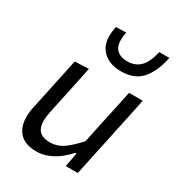

<svg xmlns="http://www.w3.org/2000/svg" viewBox="-183 -877 924 1002"><g transform="rotate(30 279.0 -376.0)"><path d="M187 11Q105 11 73 -41Q52.5 -73 52.5 -120.5Q52.5 -149 60 -182.5Q64.5 -203.5 69 -224Q73 -244.5 79 -271.5Q92.5 -336.5 104 -389Q115 -441 126.5 -496L210 -499.5Q198.5 -444.5 187.5 -391.5Q176 -338.5 163.5 -279.5L146.5 -198.5Q140.5 -171 140.5 -149Q140.5 -120.5 150.5 -100.5Q167.5 -65.5 225 -65.5Q271 -65.5 309.2 -94.2Q347.5 -123 383.5 -164.5L407.5 -279.5Q420.5 -338 431.5 -389.8Q442.5 -441.5 454 -496H536.5Q525 -441 514 -388.5Q502.5 -336 489 -271L478 -219Q464.5 -157.5 453.8 -106.2Q443 -55 431.5 0H359L374.5 -84H366Q348.5 -62.5 321.2 -40.5Q294 -18.5 259.5 -3.8Q225 11 187 11ZM360.5 -572Q282 -572 242.5 -620Q216 -652 216 -703.5Q216 -729 222.5 -759L284 -761.5Q278.5 -735 278.5 -714.5Q278.5 -682 292 -663.5Q314 -633.5 362.5 -633.5Q411 -633.5 440.5 -663.8Q470 -694 484 -759H545Q525.5 -666.5 482.5 -619.2Q439.5 -572 360.5 -572Z"/></g></svg>

Font: Heraclito
Style: Italic
Weight: 400
Italic angle: -12°
Designer: Kostas Bartsokas (font) & Cristiano Sobral (main changes)
Foundry: Kostas Bartsokas (font) & Cristiano Sobral (main changes)
Version: Version 1.00;July 8, 2020;FontCreator 13.0.0.2655 64-bit